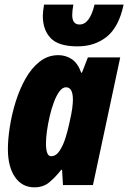

<svg xmlns="http://www.w3.org/2000/svg" viewBox="-20 -802 556 832"><path d="M128.9 9.8Q75.7 9.8 44.9 -34.9Q14.2 -79.6 14.2 -155.8Q14.2 -198.2 22.5 -252Q30.8 -305.7 47.6 -360.1Q64.5 -414.6 90.3 -460.7Q116.2 -506.8 151.9 -534.9Q187.5 -563 232.9 -563Q264.6 -563 290.8 -545.9Q316.9 -528.8 332 -486.8H335L360.8 -553.2H501L382.8 0H252.9L249 -65.9H245.1Q219.7 -33.7 193.6 -12Q167.5 9.8 128.9 9.8ZM201.2 -125Q222.7 -125 238 -148.2Q253.4 -171.4 263.7 -204.1Q273.9 -236.8 279.8 -265.1Q290.5 -311.5 293.2 -333.7Q295.9 -356 295.9 -370.1Q295.9 -423.8 266.1 -423.8Q251 -423.8 237.5 -405.8Q224.1 -387.7 213.4 -358.9Q202.6 -330.1 195.1 -297.1Q187.5 -264.2 183.3 -233.4Q179.2 -202.6 179.2 -181.2Q179.2 -125 201.2 -125ZM315.9 -601.1Q233.9 -601.1 199.7 -636.7Q165.5 -672.4 165.5 -733.9Q165.5 -742.2 167.2 -756.1Q168.9 -770 170.9 -782.2H297.9Q293 -755.4 293 -736.8Q293 -695.8 324.7 -695.8Q369.1 -695.8 389.6 -782.2H515.6Q495.6 -686 443.6 -643.6Q391.6 -601.1 315.9 -601.1Z"/></svg>

Font: Open Sans Condensed ExtraBold
Style: Italic
Weight: 800
Width: 3
Italic angle: -12°
Designer: Monotype Design Team
Foundry: Monotype Imaging Inc.
Version: Version 3.003; ttfautohint (v1.8.4)